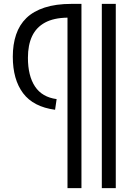

<svg xmlns="http://www.w3.org/2000/svg" viewBox="-20 -760 701 990"><path d="M505 210V-740H577V210ZM272 -249 264 -194Q152 -209 99 -279.5Q46 -350 46 -468Q46 -531 63 -581.5Q80 -632 116 -667Q152 -702 210 -721Q268 -740 349 -740H400V210H328V-669Q257 -668 212 -643.5Q167 -619 145.5 -573.5Q124 -528 124 -462Q124 -369 160.5 -314Q197 -259 272 -249Z"/></svg>

Font: Georama SemiExpanded
Style: Regular
Weight: 400
Width: 6
Designer: Jean-Baptiste Levee
Foundry: Production Type
Version: Version 1.001